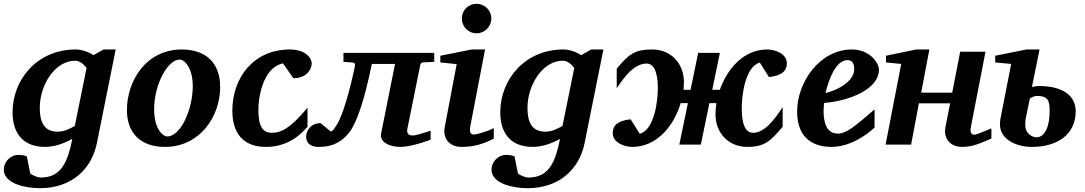

<svg xmlns="http://www.w3.org/2000/svg" viewBox="-34 -760 5704 1009"><path d="M574 -500H510L457 -470C431 -488 394 -500 364 -500C159 -500 32 -340 32 -170C32 -77 72 12 204 12C252 12 302 -6 346 -30C323 86 290 173 181 173C163 173 136 161 125 152L107 62C96 57 82 54 63 54C20 54 -14 91 -14 131C-14 209 109 229 175 229C346 229 448 125 475 -7ZM421 -403 359 -98C330 -82 302 -68 269 -68C194 -68 175 -124 175 -193C175 -314 255 -441 361 -441C386 -441 406 -422 421 -403Z M1123 -303C1123 -433 1044 -500 921 -500C736 -500 633 -338 633 -181C633 -70 696 12 833 12C1015 12 1123 -146 1123 -303ZM979 -307C979 -184 915 -43 845 -43C822 -43 776 -82 776 -185C776 -320 849 -447 910 -447C935 -447 979 -405 979 -307Z M1604 -426C1604 -458 1568 -500 1489 -500C1298 -500 1187 -351 1187 -178C1187 -64 1241 12 1363 12C1458 12 1527 -30 1582 -94V-194C1492 -86 1444 -62 1394 -62C1330 -62 1324 -128 1324 -189C1324 -230 1340 -402 1453 -427L1508 -349C1583 -349 1604 -402 1604 -426Z M2248 -435V-482H1771V-435C1792 -433 1816 -432 1816 -432C1829 -431 1834 -426 1831 -412C1805 -285 1766 -149 1735 -103C1732 -99 1716 -69 1704 -69L1651 -113C1599 -113 1575 -73 1575 -42C1575 0 1609 12 1639 12C1695 12 1751 0 1802 -65C1842 -116 1883 -241 1920 -424H2042L1969 -59C1960 -15 2009 12 2071 12C2132 12 2229 -26 2229 -26V-73C2189 -60 2152 -48 2134 -48C2111 -48 2102 -61 2107 -84L2174 -416C2176 -427 2181 -431 2188 -432Z M2548 -663C2548 -706 2513 -740 2470 -740C2427 -740 2393 -706 2393 -663C2393 -620 2427 -585 2470 -585C2513 -585 2548 -620 2548 -663ZM2561 -32V-87C2524 -67 2468 -53 2457 -53C2433 -53 2433 -75 2438 -99L2515 -500H2445L2280 -467V-432L2366 -423L2303 -91C2293 -42 2319 12 2392 12C2450 12 2501 0 2561 -32Z M3137 -500H3073L3020 -470C2994 -488 2957 -500 2927 -500C2722 -500 2595 -340 2595 -170C2595 -77 2635 12 2767 12C2815 12 2865 -6 2909 -30C2886 86 2853 173 2744 173C2726 173 2699 161 2688 152L2670 62C2659 57 2645 54 2626 54C2583 54 2549 91 2549 131C2549 209 2672 229 2738 229C2909 229 3011 125 3038 -7ZM2984 -403 2922 -98C2893 -82 2865 -68 2832 -68C2757 -68 2738 -124 2738 -193C2738 -314 2818 -441 2924 -441C2949 -441 2969 -422 2984 -403Z M4101 -427C4101 -479 4038 -500 3998 -500C3875 -500 3788 -400 3749 -288H3709L3749 -482H3635L3595 -288H3558C3559 -302 3560 -315 3560 -329C3560 -427 3492 -500 3394 -500C3302 -500 3271 -476 3207 -399V-296C3253 -366 3303 -426 3364 -426C3419 -426 3423 -335 3423 -295C3423 -230 3405 -77 3328 -57L3280 -133C3238 -128 3186 -116 3186 -61C3186 -9 3249 12 3289 12C3418 12 3508 -99 3543 -218H3581L3536 0H3649L3694 -218H3731C3728 -198 3726 -178 3726 -159C3726 -61 3795 12 3893 12C3984 12 4015 -18 4079 -94V-197C4034 -128 3983 -62 3923 -62C3867 -62 3864 -153 3864 -192C3864 -258 3882 -411 3959 -431L4007 -355C4048 -360 4101 -372 4101 -427Z M4585 -395C4585 -425 4541 -500 4443 -500C4272 -500 4155 -326 4155 -174C4155 -26 4249 12 4336 12C4433 12 4523 -52 4562 -90V-185C4452 -90 4412 -58 4369 -58C4313 -58 4294 -109 4294 -178C4294 -189 4296 -207 4297 -219C4430 -230 4585 -290 4585 -395ZM4455 -396C4455 -335 4373 -287 4304 -271C4322 -344 4358 -444 4420 -444C4450 -444 4455 -419 4455 -396Z M5176 -32V-85C5165 -82 5099 -52 5088 -52C5064 -52 5064 -73 5069 -97L5145 -488H5012L4970 -273H4807L4850 -500H4781L4622 -467V-432L4702 -424L4620 0H4754L4795 -217H4959L4934 -89C4925 -41 4951 12 5023 12C5081 12 5123 -10 5176 -32Z M5619 -175C5619 -257 5552 -308 5426 -308C5416 -308 5403 -306 5389 -303L5429 -500H5360L5196 -467V-432L5280 -424L5223 -133C5222 -123 5221 -115 5221 -106C5221 -30 5302 12 5390 12C5515 12 5619 -48 5619 -175ZM5482 -176C5482 -100 5460 -38 5411 -38C5408 -38 5354 -45 5354 -104C5354 -115 5354 -127 5357 -140C5357 -140 5375 -227 5378 -242C5387 -248 5403 -256 5413 -256C5476 -256 5482 -230 5482 -176Z"/></svg>

Font: Veleka
Style: Bold Italic
Weight: 700
Italic angle: -12°
Designer: Stefan Peev, Context Ltd, 2016; SIL International, 1997-2014.
Foundry: Stefan Peev, Context Ltd, 2016
Version: Version 5.000